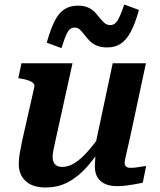

<svg xmlns="http://www.w3.org/2000/svg" viewBox="-20 -819 708 850"><path d="M224 -190Q219 -167 216 -151.5Q213 -136 213 -124Q213 -111 217.5 -101Q222 -91 231.5 -85.5Q241 -80 257 -80Q284 -80 312.5 -98.5Q341 -117 371 -151.5Q401 -186 434 -234L443 -186Q406 -127 367 -82.5Q328 -38 283 -13.5Q238 11 182 11Q124 11 93.5 -17.5Q63 -46 63 -93Q63 -114 67 -138Q71 -162 77 -191L132 -434Q134 -444 127 -451Q120 -458 106 -463Q92 -468 72 -471L61 -473L75 -539H301ZM557 -216Q549 -181 543.5 -157Q538 -133 535 -119Q532 -105 532 -98Q532 -87 538.5 -81.5Q545 -76 558 -76Q577 -76 595.5 -79.5Q614 -83 627 -84L612 -10Q597 -7 578 -3.5Q559 0 539 2.5Q519 5 497 5Q452 5 426 -17Q400 -39 400 -82Q400 -88 400.5 -98.5Q401 -109 402 -122.5Q403 -136 405 -152L395 -144L479 -539H626ZM455 -609Q427 -609 407.5 -617.5Q388 -626 375.5 -639.5Q363 -653 353 -666Q343 -679 333.5 -688Q324 -697 311 -697Q290 -697 278.5 -675.5Q267 -654 252 -606L187 -630Q204 -691 222.5 -727Q241 -763 266 -778.5Q291 -794 325 -794Q352 -794 370.5 -785.5Q389 -777 401 -764Q413 -751 423 -738Q433 -725 443.5 -716.5Q454 -708 468 -708Q483 -708 492.5 -718Q502 -728 511 -748.5Q520 -769 530 -799L595 -775Q578 -713 558 -676.5Q538 -640 513 -624.5Q488 -609 455 -609Z"/></svg>

Font: Roboto Serif 20pt SemiBold
Style: Italic
Weight: 600
Italic angle: -10°
Version: Version 1.007